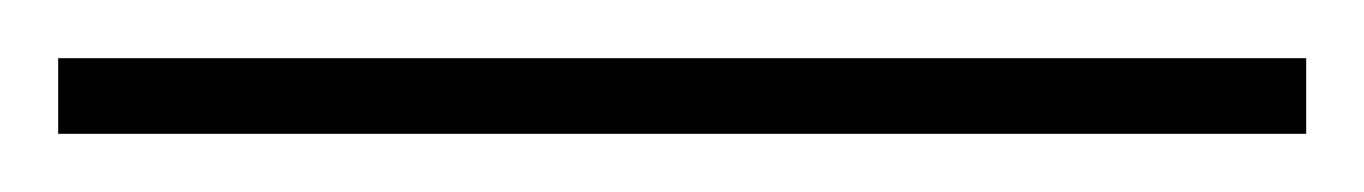

<svg xmlns="http://www.w3.org/2000/svg" viewBox="-24 -806 469 66"><path d="M425 -760V-786H-4V-760Z"/></svg>

Font: Noto Sans Lao UI Cond Thin
Style: Regular
Weight: 100
Width: 3
Designer: Monotype Design Team
Foundry: Monotype Imaging Inc.
Version: Version 2.000